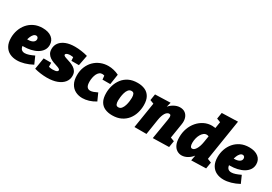

<svg xmlns="http://www.w3.org/2000/svg" viewBox="31 -1721 3788 2672"><g transform="rotate(30 1924.5 -385.0)"><path d="M238 15Q173 15 122 -10Q71 -35 41.5 -87Q12 -139 12 -218Q12 -283 33 -343.5Q54 -404 94.5 -451.5Q135 -499 194 -527Q253 -555 329 -555Q423 -555 476.5 -512.5Q530 -470 530 -398Q530 -348 504.5 -310.5Q479 -273 436 -248Q393 -223 337.5 -210.5Q282 -198 222 -198Q208 -198 199.5 -198.5Q191 -199 187 -199L197 -312Q205 -311 213 -310.5Q221 -310 229 -310Q250 -310 269.5 -314Q289 -318 304.5 -326.5Q320 -335 329 -348Q338 -361 338 -378Q338 -395 328.5 -407Q319 -419 302 -419Q279 -419 261 -399.5Q243 -380 231 -350Q219 -320 212.5 -286Q206 -252 206 -223Q206 -171 226.5 -148.5Q247 -126 283 -126Q312 -126 348.5 -138Q385 -150 428 -171L480 -54Q417 -20 355 -2.5Q293 15 238 15Z M719 15Q670 15 618 8Q566 1 519 -12L549 -195H670L672 -106L647 -142Q663 -133 685 -128Q707 -123 735 -123Q758 -123 776 -126.5Q794 -130 804.5 -137.5Q815 -145 815 -156Q815 -170 798 -179.5Q781 -189 754 -197Q727 -205 696.5 -216.5Q666 -228 639 -246.5Q612 -265 595 -293.5Q578 -322 578 -366Q578 -422 610 -464.5Q642 -507 702.5 -531Q763 -555 848 -555Q896 -555 950 -547.5Q1004 -540 1053 -526L1021 -359H901L895 -430L924 -406Q912 -413 892 -416.5Q872 -420 852 -420Q831 -420 814 -416Q797 -412 787.5 -405Q778 -398 777 -388Q776 -375 793.5 -366Q811 -357 838.5 -349Q866 -341 897 -329.5Q928 -318 956 -300Q984 -282 1001.5 -254Q1019 -226 1019 -183Q1019 -125 983.5 -80.5Q948 -36 881 -10.5Q814 15 719 15Z M1289 15Q1227 15 1176.5 -11Q1126 -37 1096.5 -90.5Q1067 -144 1067 -225Q1067 -299 1092 -360Q1117 -421 1160.5 -464.5Q1204 -508 1262 -531.5Q1320 -555 1386 -555Q1427 -555 1470 -545Q1513 -535 1556 -514L1531 -349H1406L1399 -419L1417 -402Q1390 -416 1366 -416Q1340 -416 1320.5 -400.5Q1301 -385 1288.5 -359Q1276 -333 1269.5 -301Q1263 -269 1263 -236Q1263 -178 1281.5 -153.5Q1300 -129 1333 -129Q1356 -129 1384 -139Q1412 -149 1444 -165L1496 -49Q1444 -17 1391 -1Q1338 15 1289 15Z M1856 -555Q1923 -555 1974 -532Q2025 -509 2054 -459Q2083 -409 2083 -327Q2083 -263 2064.5 -201.5Q2046 -140 2007.5 -91.5Q1969 -43 1909.5 -14Q1850 15 1768 15Q1701 15 1650 -8Q1599 -31 1571 -81.5Q1543 -132 1543 -214Q1543 -277 1561.5 -337.5Q1580 -398 1618 -447.5Q1656 -497 1715 -526Q1774 -555 1856 -555ZM1837 -415Q1806 -415 1786.5 -391Q1767 -367 1757 -332Q1747 -297 1743 -262Q1739 -227 1739 -205Q1739 -169 1749 -147Q1759 -125 1787 -125Q1818 -125 1837.5 -149Q1857 -173 1868 -208.5Q1879 -244 1883 -279Q1887 -314 1887 -336Q1887 -371 1876.5 -393Q1866 -415 1837 -415Z M2419 6 2472 -315Q2476 -337 2477 -357Q2478 -377 2472.5 -390Q2467 -403 2448 -403Q2433 -403 2418 -393Q2403 -383 2390.5 -363.5Q2378 -344 2368 -314.5Q2358 -285 2352 -246L2314 0H2121L2201 -504L2270 -381L2126 -436L2142 -536L2388 -544L2351 -399L2289 -288Q2304 -379 2344.5 -438Q2385 -497 2436.5 -526Q2488 -555 2536 -555Q2588 -555 2621 -529.5Q2654 -504 2667 -460.5Q2680 -417 2671 -362L2629 -99L2545 -160L2695 -103L2678 0Z M2884 15Q2844 15 2809 -6.5Q2774 -28 2753 -73Q2732 -118 2732 -191Q2732 -267 2756 -333Q2780 -399 2823.5 -449Q2867 -499 2925 -527.5Q2983 -556 3050 -556Q3098 -556 3147.5 -539.5Q3197 -523 3244 -487L3100 -531L3134 -745L3203 -622L3059 -677L3075 -777L3332 -785L3213 -33L3146 -160L3290 -103L3273 0L3037 7L3065 -145L3123 -253Q3112 -168 3074 -108Q3036 -48 2985 -16.5Q2934 15 2884 15ZM2966 -140Q2982 -140 2996.5 -151.5Q3011 -163 3024 -184.5Q3037 -206 3047 -236Q3057 -266 3063 -303L3084 -432L3116 -378Q3097 -395 3080 -403Q3063 -411 3046 -411Q3020 -411 2998.5 -394Q2977 -377 2961 -348.5Q2945 -320 2936.5 -285Q2928 -250 2928 -214Q2928 -177 2937.5 -158.5Q2947 -140 2966 -140Z M3557 15Q3492 15 3441 -10Q3390 -35 3360.5 -87Q3331 -139 3331 -218Q3331 -283 3352 -343.5Q3373 -404 3413.5 -451.5Q3454 -499 3513 -527Q3572 -555 3648 -555Q3742 -555 3795.5 -512.5Q3849 -470 3849 -398Q3849 -348 3823.5 -310.5Q3798 -273 3755 -248Q3712 -223 3656.5 -210.5Q3601 -198 3541 -198Q3527 -198 3518.5 -198.5Q3510 -199 3506 -199L3516 -312Q3524 -311 3532 -310.5Q3540 -310 3548 -310Q3569 -310 3588.5 -314Q3608 -318 3623.5 -326.5Q3639 -335 3648 -348Q3657 -361 3657 -378Q3657 -395 3647.5 -407Q3638 -419 3621 -419Q3598 -419 3580 -399.5Q3562 -380 3550 -350Q3538 -320 3531.5 -286Q3525 -252 3525 -223Q3525 -171 3545.5 -148.5Q3566 -126 3602 -126Q3631 -126 3667.5 -138Q3704 -150 3747 -171L3799 -54Q3736 -20 3674 -2.5Q3612 15 3557 15Z"/></g></svg>

Font: Bitter Thin Black
Style: Italic
Weight: 900
Italic angle: -9°
Version: Version 3.020